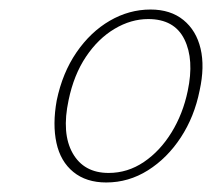

<svg xmlns="http://www.w3.org/2000/svg" viewBox="-20 -685 445 403"><path d="M203 -302Q161 -302 134 -324Q107 -346 98.5 -385Q90 -424 99 -474Q111 -532 140.5 -575Q170 -618 210.5 -641.5Q251 -665 296 -665Q338 -665 365 -643Q392 -621 401 -583Q410 -545 399 -495Q388 -440 359.5 -396.5Q331 -353 290.5 -327.5Q250 -302 203 -302ZM208 -322Q248 -322 282 -345Q316 -368 340 -407Q364 -446 374 -494Q388 -560 367 -602.5Q346 -645 291 -645Q255 -645 220.5 -624.5Q186 -604 160.5 -566Q135 -528 124 -475Q109 -405 132.5 -363.5Q156 -322 208 -322Z"/></svg>

Font: Ysabeau Office Thin
Style: Italic
Weight: 250
Italic angle: -12°
Designer: Christian Thalmann (Catharsis Fonts)
Version: Version 2.001;gftools[0.9.30]; featfreeze: tnum,lnum,ss02